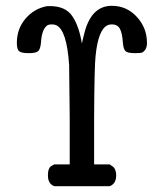

<svg xmlns="http://www.w3.org/2000/svg" viewBox="-20 -642 565 661"><path d="M152 -621Q205 -621 228.5 -587Q252 -553 262 -492Q263 -496 265 -506Q267 -516 269 -522Q292 -622 365 -622Q416 -622 451 -584Q486 -546 486 -494Q486 -470 469 -461Q464 -459 445 -459Q420 -459 412.5 -465.5Q405 -472 403 -495Q401 -527 393 -542.5Q385 -558 365 -558Q356 -558 350 -555Q318 -540 309 -449Q305 -414 304 -239V-76H358Q367 -70 370.5 -67Q374 -64 377 -56.5Q380 -49 380 -38Q380 -10 358 -1H167Q145 -9 145 -38Q145 -51 147.5 -58Q150 -65 153.5 -68Q157 -71 167 -76H220V-239Q218 -414 218 -418Q210 -538 174 -555Q168 -558 159 -558Q150 -558 145 -556Q124 -544 121 -495Q119 -473 111.5 -466Q104 -459 79 -459Q54 -459 46 -465.5Q38 -472 38 -494Q38 -543 68 -578Q98 -613 143 -621Z"/></svg>

Font: KaTeX_Typewriter
Style: Regular
Weight: 400
Version: Version 1.1; ttfautohint (v1.3)